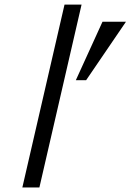

<svg xmlns="http://www.w3.org/2000/svg" viewBox="-20 -827 576 847"><path d="M264.6 -806.6H339.8L153.8 0H78.6ZM432.1 -731H535.6L359.9 -473.1H314.5Z"/></svg>

Font: Glacial Indifference
Style: Italic
Weight: 400
Designer: Alfredo Marco Pradil
Foundry: Alfredo Marco Pradil
Version: Version 1.312